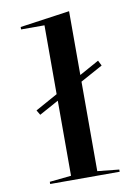

<svg xmlns="http://www.w3.org/2000/svg" viewBox="-84 -801 614 857"><g transform="rotate(-10 222.5 -372.5)"><path d="M83 -312 70 -334 379 -505 391 -481ZM290 -20 388 -10V0H73V-10L171 -20V-702H65V-713L290 -745Z"/></g></svg>

Font: Kalnia Expanded Light
Style: Regular
Weight: 300
Width: 7
Designer: Frida Medrano
Foundry: Frida Medrano
Version: Version 1.105